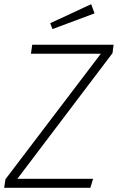

<svg xmlns="http://www.w3.org/2000/svg" viewBox="-20 -898 563 918"><path d="M0 0 6 -41 462 -641H128L134 -684H523L518 -644L63 -43H425L412 0ZM416 -878 432 -834 231 -759 220 -787Z"/></svg>

Font: Fira Sans ExtraLight
Style: Italic
Weight: 275
Italic angle: -8°
Designer: Carrois Corporate & Edenspiekermann AG
Foundry: Carrois Corporate GbR & Edenspiekermann AG
Version: Version 4.203